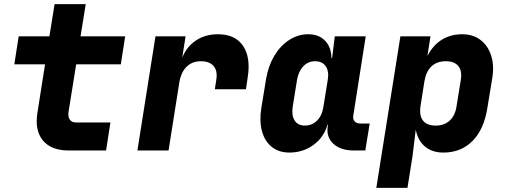

<svg xmlns="http://www.w3.org/2000/svg" viewBox="-20 -725 2440 925"><path d="M311 0Q227 0 187 -48Q147 -96 160 -180L197 -415H49L70 -550H218L243 -705H393L368 -550H583L562 -415H347L310 -185Q307 -163 316 -149Q325 -135 347 -135H512L491 0Z M642 0 729 -550H874L858 -447Q879 -500 924 -530Q969 -560 1030 -560Q1113 -560 1151 -504Q1189 -448 1173 -350L1165 -295H1015L1022 -340Q1029 -383 1009.5 -406.5Q990 -430 948 -430Q906 -430 879 -403.5Q852 -377 844 -328L792 0Z M1374 10Q1323 10 1289 -17.5Q1255 -45 1242 -93.5Q1229 -142 1239 -205L1262 -345Q1273 -409 1302 -457Q1331 -505 1373.5 -532.5Q1416 -560 1465 -560Q1516 -560 1546 -529Q1576 -498 1577 -445H1580L1593 -550H1742L1682 -168Q1679 -151 1688.5 -140.5Q1698 -130 1715 -130H1761L1740 0H1685Q1621 0 1586 -32.5Q1551 -65 1559 -117L1560 -125H1558Q1541 -64 1490.5 -27Q1440 10 1374 10ZM1449 -120Q1484 -120 1508 -144.5Q1532 -169 1538 -210L1559 -340Q1566 -381 1549.5 -405.5Q1533 -430 1498 -430Q1464 -430 1441 -405.5Q1418 -381 1411 -340L1390 -210Q1384 -169 1399.5 -144.5Q1415 -120 1449 -120Z M1793 180 1909 -550H2054L2039 -455Q2065 -506 2107.5 -533Q2150 -560 2207 -560Q2259 -560 2295 -532.5Q2331 -505 2346.5 -456.5Q2362 -408 2351 -345L2328 -205Q2312 -102 2256.5 -46Q2201 10 2116 10Q2062 10 2027.5 -19Q1993 -48 1983 -100L1967 30L1943 180ZM2079 -120Q2120 -120 2146 -143.5Q2172 -167 2179 -210L2200 -340Q2207 -384 2188 -407Q2169 -430 2128 -430Q2085 -430 2059 -405.5Q2033 -381 2025 -335L2006 -215Q1999 -169 2017.5 -144.5Q2036 -120 2079 -120Z"/></svg>

Font: JetBrains Mono NL ExtraBold
Style: Italic
Weight: 800
Italic angle: -9°
Monospace: yes
Designer: Philipp Nurullin, Konstantin Bulenkov
Foundry: JetBrains
Version: Version 2.305; ttfautohint (v1.8.4.7-5d5b)